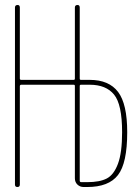

<svg xmlns="http://www.w3.org/2000/svg" viewBox="-20 -750 540 770"><path d="M299.8 -405.3V-25.4Q299.8 -20.5 304.7 -19.5H330.1Q379.9 -19.5 408.2 -34.2Q436.5 -48.8 453.1 -93.3Q469.7 -137.7 469.7 -219.7Q469.7 -331.1 437.5 -370.6Q405.3 -410.2 339.8 -410.2H304.7Q299.8 -410.2 299.8 -405.3ZM40 -9.8V-719.7Q40 -729.5 49.8 -730Q59.6 -730.5 59.6 -719.7V-434.6Q59.6 -429.7 65.4 -429.7H275.4Q280.3 -429.7 280.3 -434.6V-719.7Q280.3 -729.5 290 -730Q299.8 -730.5 299.8 -719.7V-434.6Q299.8 -429.7 304.7 -429.7H339.8Q417 -429.7 453.6 -381.3Q490.2 -333 490.2 -219.7Q490.2 -95.7 453.1 -47.9Q416 0 330.1 0H315.4Q300.8 0 290.5 -9.8Q280.3 -19.5 280.3 -35.2V-405.3Q280.3 -410.2 275.4 -410.2H65.4Q60.5 -410.2 59.6 -405.3V-9.8Q59.6 0 49.8 0Q40 0 40 -9.8Z"/></svg>

Font: Rounded-X Mgen+ 2m thin
Style: Regular
Weight: 100
Designer: [Source Han Sans]
Ryoko NISHIZUKA  (kana & ideographs); Paul D. Hunt (Latin, Greek & Cyrillic); Wenlong ZHANG  (bopomofo
Version: Version 1.059.20150602